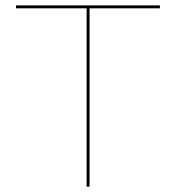

<svg xmlns="http://www.w3.org/2000/svg" viewBox="-20 -695 662 715"><path d="M302.5 0H313.5V-664H575.5V-675H39.5V-664H302.5Z"/></svg>

Font: Anybody SemiExpanded Thin
Style: Regular
Weight: 250
Width: 6
Version: Version 1.113;gftools[0.9.25]